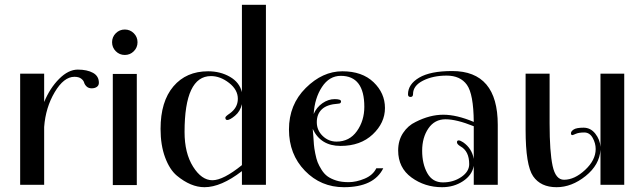

<svg xmlns="http://www.w3.org/2000/svg" viewBox="-20 -770 2685 800"><path d="M392 -425Q392 -414 383.5 -408Q375 -402 362 -402Q349 -402 341 -409.5Q333 -417 330.5 -426Q328 -435 318 -442.5Q308 -450 290 -450Q246 -450 208 -386Q170 -322 164 -241V0H64V-463H164V-345Q188 -403 226.5 -441.5Q265 -480 304 -480Q343 -480 367.5 -466.5Q392 -453 392 -425Z M550 -462V1H450V-462ZM462.5 -556.5Q447 -572 447 -594Q447 -616 462.5 -631.5Q478 -647 500 -647Q522 -647 537.5 -631.5Q553 -616 553 -594Q553 -572 537.5 -556.5Q522 -541 500 -541Q478 -541 462.5 -556.5Z M988 0V-57Q901 10 832 10Q775 10 717 -38Q687 -63 668 -114Q649 -165 649 -233Q649 -347 702.5 -410Q756 -473 847 -473Q898 -473 938 -450Q978 -427 988 -386V-750H1088V0ZM749 -220Q749 -132 784.5 -75.5Q820 -19 865 -19Q910 -19 988 -82V-336Q981 -306 959.5 -288Q938 -270 927 -270Q919 -270 919 -280Q919 -285 937 -297Q971 -321 971 -358.5Q971 -396 934.5 -424.5Q898 -453 859 -453Q749 -453 749 -220Z M1548 -69H1577Q1538 10 1413 10Q1317 10 1250.5 -58.5Q1184 -127 1184 -230.5Q1184 -334 1254 -403.5Q1324 -473 1406.5 -473Q1489 -473 1536.5 -427.5Q1584 -382 1584 -320Q1584 -258 1533 -210Q1482 -162 1399 -162Q1316 -162 1283 -233Q1284 -226 1285.5 -203Q1287 -180 1288 -167Q1289 -154 1293.5 -131Q1298 -108 1303.5 -94Q1309 -80 1320 -62.5Q1331 -45 1345 -35Q1359 -25 1380.5 -18Q1402 -11 1433 -11Q1464 -11 1499 -25.5Q1534 -40 1548 -69ZM1498 -325Q1498 -454 1400 -454Q1352 -454 1321.5 -407.5Q1291 -361 1287 -295Q1299 -323 1323.5 -340Q1348 -357 1374.5 -357Q1401 -357 1401 -347.5Q1401 -338 1389 -338Q1343 -335 1321.5 -315Q1300 -295 1300 -261Q1300 -227 1324.5 -203.5Q1349 -180 1382 -180Q1436 -180 1467 -223.5Q1498 -267 1498 -325Z M1822 10Q1750 10 1694.5 -30.5Q1639 -71 1639 -143Q1639 -185 1659.5 -216Q1680 -247 1712 -262Q1771 -292 1827 -292Q1883 -292 1954 -262Q1953 -378 1925.5 -416.5Q1898 -455 1841 -455Q1784 -455 1742.5 -434Q1701 -413 1701 -378Q1701 -366 1690.5 -366Q1680 -366 1680 -377Q1680 -419 1726.5 -446.5Q1773 -474 1864 -474Q2054 -474 2054 -250V0H1954V-79Q1947 -40 1909 -15Q1871 10 1822 10ZM1910 -177Q1946 -152 1954 -108V-244Q1882 -273 1836.5 -273Q1791 -273 1765 -235Q1739 -197 1739 -142Q1739 -87 1760.5 -48.5Q1782 -10 1825.5 -10Q1869 -10 1902 -32.5Q1935 -55 1935 -86Q1935 -140 1899 -160Q1884 -169 1884 -177Q1884 -185 1891 -185Q1898 -185 1910 -177Z M2365 -207Q2359 -207 2359 -215Q2359 -223 2370.5 -230.5Q2382 -238 2411.5 -238Q2441 -238 2460.5 -213Q2480 -188 2482 -158V-463H2581V0H2482V-146Q2478 -83 2420 -36.5Q2362 10 2299 10Q2233 10 2201.5 -35.5Q2170 -81 2170 -229V-463H2270V-255Q2270 -137 2282.5 -79Q2295 -21 2330 -21Q2374 -21 2418 -62Q2462 -103 2462 -149Q2462 -173 2449.5 -195.5Q2437 -218 2414.5 -218Q2392 -218 2379.5 -212.5Q2367 -207 2365 -207Z"/></svg>

Font: Spirax
Style: Regular
Weight: 400
Designer: Brenda Gallo (gbrenda1987@gmail.com)
Foundry: Brenda Gallo
Version: Version 1.002